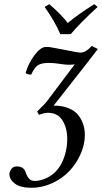

<svg xmlns="http://www.w3.org/2000/svg" viewBox="-20 -663 487 916"><path d="M235.8 -159.2Q276.9 -159.2 307.4 -146.7Q337.9 -134.3 354 -113Q370.1 -91.8 377.4 -68.6Q384.8 -45.4 384.8 -19Q384.8 25.9 365 71Q345.2 116.2 311.8 152.1Q278.3 188 230.2 210.4Q182.1 232.9 129.9 232.9Q77.6 232.9 51.3 213.1Q24.9 193.4 24.9 167Q24.9 157.2 33.7 144Q42.5 130.9 59.1 130.9Q93.3 130.9 102.1 158.2Q108.9 178.2 118.7 189.2Q128.4 200.2 146 200.2Q173.8 200.2 204.1 185.5Q234.4 170.9 255.9 144Q277.8 115.7 289.3 77.4Q300.8 39.1 300.8 1Q300.8 -52.7 277.8 -88.9Q254.9 -125 208 -125Q199.7 -125 193.8 -123.8Q188 -122.6 179.2 -119.6L166 -115.2L157.2 -130.9Q191.9 -163.6 208 -185.1L336.4 -356Q323.2 -354 305.2 -354Q293 -354 265.1 -358.4Q237.3 -362.8 212.9 -362.8Q177.7 -362.8 161.1 -352.1Q144.5 -341.3 128.9 -307.1Q109.9 -307.1 102.1 -314.9Q115.7 -361.3 144.8 -400.1Q173.8 -439 199.2 -439Q211.9 -439 221.7 -437.5Q231.4 -436 249.8 -432.4Q268.1 -428.7 285.2 -425.8Q350.6 -412.1 363.8 -412.1Q389.6 -412.1 418 -443.8L446.8 -429.2Q442.4 -422.9 395 -361.8ZM267.6 -500Q241.7 -561.5 192.9 -629.9L215.3 -643.1Q274.9 -591.3 303.2 -553.2Q349.1 -592.3 429.7 -643.1L445.8 -629.9Q364.3 -555.7 317.4 -500Z"/></svg>

Font: Linux Libertine G
Style: Italic
Weight: 400
Italic angle: -12°
Designer: Philipp H. Poll
Foundry: Philipp H. Poll
Version: Version 5.1.3